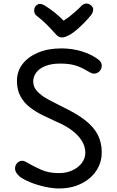

<svg xmlns="http://www.w3.org/2000/svg" viewBox="-20 -1048 663 1087"><path d="M543 -706Q549 -700 552.5 -692.5Q556 -685 556 -675Q556 -663 550 -653Q544 -643 534 -637Q524 -631 511 -631Q502 -631 489.5 -638Q477 -645 459 -655Q429 -672 397.5 -680Q366 -688 321 -688Q270 -688 236 -674Q202 -660 185 -637Q168 -614 168 -587Q168 -554 192.5 -529Q217 -504 255.5 -483.5Q294 -463 336 -442Q414 -405 462.5 -367Q511 -329 533.5 -285Q556 -241 556 -185Q556 -142 538.5 -105Q521 -68 488.5 -40Q456 -12 412 3.5Q368 19 315 19Q279 19 235 9.5Q191 0 153 -15.5Q115 -31 93 -47Q65 -71 65 -94Q65 -106 70.5 -116Q76 -126 85.5 -132Q95 -138 105 -138Q113 -138 123.5 -133Q134 -128 147 -120Q175 -104 215.5 -86Q256 -68 314 -68Q356 -68 389.5 -83.5Q423 -99 443 -125Q463 -151 463 -183Q463 -218 444 -249.5Q425 -281 388.5 -309Q352 -337 297 -360Q260 -377 221 -396Q182 -415 149 -440.5Q116 -466 96 -502.5Q76 -539 76 -590Q76 -645 108 -686Q140 -727 196.5 -750.5Q253 -774 328 -774Q390 -774 447 -756Q504 -738 543 -706ZM440 -1014Q453 -1027 468 -1028Q483 -1029 498 -1015Q509 -1005 507.5 -991Q506 -977 496 -963Q480 -943 458.5 -921Q437 -899 415.5 -880.5Q394 -862 377 -852Q364 -845 353 -840.5Q342 -836 331 -836Q321 -836 312.5 -840.5Q304 -845 296 -854Q274 -879 247 -906.5Q220 -934 186 -960Q174 -970 173.5 -987Q173 -1004 183 -1015Q194 -1026 206.5 -1026Q219 -1026 239 -1013Q265 -997 291.5 -975.5Q318 -954 340 -931Q356 -941 373.5 -954.5Q391 -968 408.5 -983.5Q426 -999 440 -1014Z"/></svg>

Font: Playpen Sans Thai
Style: Regular
Weight: 400
Designer: Sirin Gunkloy, Laura Meseguer, Veronika Burian, José Scaglione
Foundry: TypeTogether
Version: Version 2.000